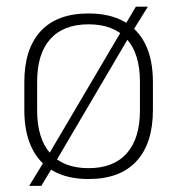

<svg xmlns="http://www.w3.org/2000/svg" viewBox="-20 -540 546 592"><path d="M253 12Q188.5 12 144.2 -12.8Q100 -37.5 77.5 -85.2Q55 -133 55 -201V-286.5Q55 -389.5 105.5 -444Q156 -498.5 253 -498.5Q317.5 -498.5 361.8 -474Q406 -449.5 428.8 -402.5Q451.5 -355.5 451.5 -286.5V-201Q451.5 -98 400.8 -43Q350 12 253 12ZM107.5 33H70L118 -45.5L127 -58.5L358 -450.5L364 -460.5L399 -519.5H436L389 -444L380.5 -430.5L150.5 -39.5L143.5 -27ZM253 -21.5Q330 -21.5 370.8 -67.2Q411.5 -113 411.5 -199.5V-288Q411.5 -374 371 -419.5Q330.5 -465 253 -465Q175.5 -465 135 -419.5Q94.5 -374 94.5 -288V-199.5Q94.5 -113 135 -67.2Q175.5 -21.5 253 -21.5Z"/></svg>

Font: Anek Kannada Medium ExtraLight
Style: Regular
Weight: 250
Version: Version 1.003